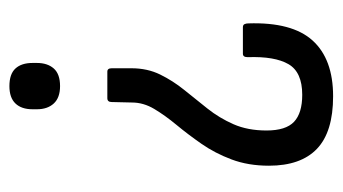

<svg xmlns="http://www.w3.org/2000/svg" viewBox="-176 -358 711 398"><g transform="rotate(-90 179.0 -159.5)"><path d="M229 -292Q236 -292 236 -283V-242Q236 -209 223 -182.5Q210 -156 191 -132.5Q172 -109 152.5 -84.5Q133 -60 120 -30.5Q107 -1 107 38Q107 78 125 95Q143 112 181 112Q228 112 244.5 83.5Q261 55 259 -1Q259 -11 266 -11H321Q326 -11 327.5 -7.5Q329 -4 329 0Q332 91 293.5 133.5Q255 176 178 176Q104 176 69 142.5Q34 109 34 43Q34 0 47 -34.5Q60 -69 79.5 -97Q99 -125 118.5 -148.5Q138 -172 151.5 -194.5Q165 -217 165 -241L166 -283Q166 -292 174 -292ZM199 -495Q224 -495 235.5 -482.5Q247 -470 247 -447V-438Q247 -416 235.5 -403Q224 -390 199 -390Q175 -390 163 -403Q151 -416 151 -438V-447Q151 -470 163 -482.5Q175 -495 199 -495Z"/></g></svg>

Font: Sofia Sans Condensed
Style: Regular
Weight: 400
Designer: Botio Nikoltchev, Ani Petrova
Foundry: lettersoup
Version: Version 4.100